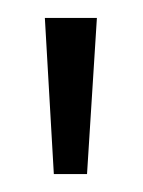

<svg xmlns="http://www.w3.org/2000/svg" viewBox="-20 -596 159 214"><path d="M88 -576 77 -402H40L30 -576Z"/></svg>

Font: Mukta Malar Light
Style: Regular
Weight: 300
Designer: Aadarsh Rajan, Girish Dalvi, Yashodeep Gholap
Foundry: Ek Type
Version: Version 2.538;PS 1.000;hotconv 16.6.51;makeotf.lib2.5.65220;